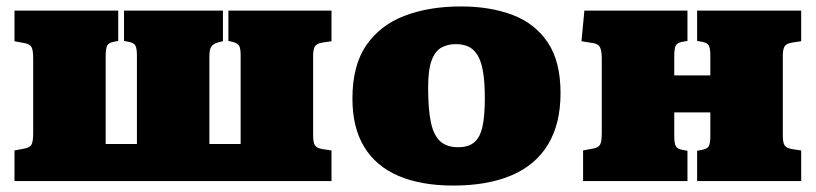

<svg xmlns="http://www.w3.org/2000/svg" viewBox="-20 -562 2532 596"><path d="M25 0V-95L57 -101Q73 -104 78 -113.5Q83 -123 83 -149V-380Q83 -406 78 -415.5Q73 -425 57 -428L25 -434V-529H347V-435L332 -432Q316 -429 312 -419Q308 -409 308 -388V-115H405V-390Q405 -411 400.5 -420Q396 -429 380 -432L365 -435V-529H672V-434L659 -431Q643 -427 636.5 -418Q630 -409 630 -389V-115H727V-390Q727 -411 722.5 -419.5Q718 -428 702 -432L689 -435V-529H1009V-434L982 -430Q963 -427 957.5 -418Q952 -409 952 -389V-140Q952 -120 957.5 -111Q963 -102 982 -99L1009 -95V0Z M1387 14Q1287 14 1217 -16Q1147 -46 1110.5 -106Q1074 -166 1074 -256Q1074 -359 1117 -421.5Q1160 -484 1236 -513Q1312 -542 1411 -542Q1502 -542 1571.5 -515.5Q1641 -489 1680.5 -430Q1720 -371 1720 -273Q1720 -178 1681.5 -114Q1643 -50 1568.5 -18Q1494 14 1387 14ZM1402 -105Q1435 -105 1453 -121Q1471 -137 1478 -170.5Q1485 -204 1485 -256Q1485 -309 1479 -342Q1473 -375 1461 -393Q1449 -411 1432.5 -418Q1416 -425 1395 -425Q1370 -425 1350.5 -414.5Q1331 -404 1320 -375Q1309 -346 1309 -290Q1309 -223 1317.5 -182.5Q1326 -142 1346.5 -123.5Q1367 -105 1402 -105Z M1790 0V-95L1822 -101Q1838 -104 1843 -113.5Q1848 -123 1848 -149V-380Q1848 -406 1842 -416Q1836 -426 1822 -428L1785 -434L1794 -529H2114V-435L2097 -432Q2081 -429 2077 -419Q2073 -409 2073 -388V-328H2185V-390Q2185 -411 2180.5 -420Q2176 -429 2160 -432L2144 -435V-529H2467V-434L2440 -430Q2421 -427 2415.5 -418Q2410 -409 2410 -389V-140Q2410 -120 2415.5 -111Q2421 -102 2440 -99L2467 -95V0H2144V-94L2160 -97Q2176 -100 2180.5 -109Q2185 -118 2185 -139V-213H2073V-141Q2073 -120 2077 -110Q2081 -100 2097 -97L2114 -94V0Z"/></svg>

Font: Literata Variable Black
Style: Regular
Weight: 900
Designer: Latin by Veronika Burian and Jose Scaglione. Greek by Irene Vlachou. Cyrillic by Vera Evstafieva.
Foundry: TypeTogether
Version: Version 3.021